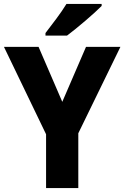

<svg xmlns="http://www.w3.org/2000/svg" viewBox="-20 -1044 629 971"><path d="M494 -1014V-1024H316C289 -979 243 -920 210 -877V-864H319C370 -902 458 -977 494 -1014ZM295 -529 175 -807H0L213 -365V-93H376V-370L589 -807H415Z"/></svg>

Font: Noto Sans Kannada UI SemiCondensed ExtraBold
Style: Regular
Weight: 800
Width: 4
Designer: Jelle Bosma - Monotype Design Team
Foundry: Monotype Imaging Inc.
Version: Version 2.005